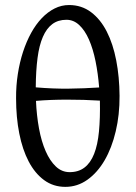

<svg xmlns="http://www.w3.org/2000/svg" viewBox="-20 -728 540 763"><path d="M244.1 -649.4Q210.9 -649.4 188 -632.3Q165 -615.2 150.4 -581.5Q135.7 -547.9 129.2 -497.6Q122.6 -447.3 122.1 -380.9Q190.4 -375 252.7 -375.7Q314.9 -376.5 374 -380.4Q369.6 -436 359.6 -485.1Q349.6 -534.2 333.5 -570.8Q317.4 -607.4 294.9 -628.4Q272.5 -649.4 244.1 -649.4ZM256.8 -43.9Q292 -43.9 315.9 -62.3Q339.8 -80.6 354 -116.5Q368.2 -152.3 373.3 -205.6Q378.4 -258.8 377 -328.1Q345.2 -330.1 312.3 -331.1Q279.3 -332 246.6 -332Q213.9 -332 182.6 -330.8Q151.4 -329.6 123 -327.1Q125.5 -269 135 -217.5Q144.5 -166 161.4 -127.4Q178.2 -88.9 201.9 -66.4Q225.6 -43.9 256.8 -43.9ZM455.1 -347.2Q455.6 -272 439.9 -206.1Q424.3 -140.1 395.8 -91.1Q367.2 -42 327.4 -13.7Q287.6 14.6 239.7 14.6Q191.9 14.6 155.3 -12.2Q118.7 -39.1 94 -86.2Q69.3 -133.3 56.6 -197.5Q43.9 -261.7 43.9 -336.9Q43.5 -386.7 50.8 -433.6Q58.1 -480.5 71.5 -521.7Q85 -563 103.8 -597.2Q122.6 -631.3 146.2 -656Q169.9 -680.7 197 -694.3Q224.1 -708 254.4 -708Q304.2 -708 341.8 -679.7Q379.4 -651.4 404.3 -602.5Q429.2 -553.7 441.9 -488Q454.6 -422.4 455.1 -347.2Z"/></svg>

Font: Noto Serif Devanagari
Style: Bold
Weight: 700
Designer: Monotype Design Team
Foundry: Monotype Imaging Inc.
Version: Version 1.01